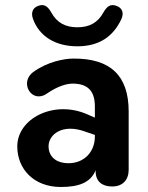

<svg xmlns="http://www.w3.org/2000/svg" viewBox="-20 -737 592 767"><path d="M223 10C294 10 342 -7 362 -57V-53C362 -12 388 8 428 8C470 8 494 -18 494 -59V-292C494 -435 421 -504 273 -503C236 -503 169 -490 114 -450C55 -409 106 -321 167 -363C212 -394 248 -403 270 -403C331 -403 359 -373 359 -312V-267L327 -281C195 -338 49 -264 49 -152C49 -62 115 10 223 10ZM289 -552C377 -552 433 -592 465 -661C477 -688 466 -707 444 -714C422 -722 407 -712 393 -687C371 -647 338 -628 289 -628C240 -628 207 -647 185 -687C171 -712 156 -722 134 -714C112 -707 102 -688 112 -661C137 -592 201 -552 289 -552ZM174 -153C174 -199 229 -246 324 -210L359 -198V-192C359 -128 314 -85 254 -85C202 -85 174 -113 174 -153Z"/></svg>

Font: SN Pro
Style: Bold
Weight: 700
Designer: Tobias Whetton
Foundry: Supernotes
Version: Version 1.003;Glyphs 3.3 (3324)